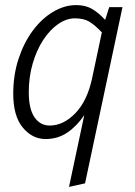

<svg xmlns="http://www.w3.org/2000/svg" viewBox="-20 -538 530 754"><path d="M32 -170Q32 -244 53 -307.5Q74 -371 109 -418Q144 -465 188.5 -491.5Q233 -518 279 -518Q315 -518 340.5 -503.5Q366 -489 393 -460L409 -510H461L314 182L251 196L311 -86Q282 -43 244.5 -17.5Q207 8 159 8Q107 8 69.5 -37Q32 -82 32 -170ZM93 -176Q93 -110 115.5 -77.5Q138 -45 175 -45Q229 -45 276 -93.5Q323 -142 342 -232L380 -411Q352 -440 330.5 -453Q309 -466 274 -466Q241 -466 208.5 -443.5Q176 -421 150 -381.5Q124 -342 108.5 -289Q93 -236 93 -176Z"/></svg>

Font: Radio Canada Condensed Light
Style: Italic
Weight: 300
Width: 3
Italic angle: -12°
Designer: Charles Daoud, Etienne Aubert Bonn, Alexandre Saumier Demers, Jacques Le Bailly
Foundry: Radio-Canada
Version: Version 2.104; ttfautohint (v1.8.4.7-5d5b);gftools[0.9.28.de